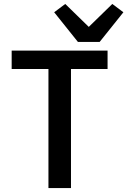

<svg xmlns="http://www.w3.org/2000/svg" viewBox="-20 -951 644 971"><path d="M524 -695V-602H339V0H225V-602H39V-695ZM374 -739 254 -889 310 -931 429 -815 548 -931 604 -889 484 -739Z"/></svg>

Font: IBM-Poppins
Style: Poppins-Medium
Weight: 500
Designer: Mike Abbink, Paul van der Laan, Pieter van Rosmalen, Ben Mitchell, Mark Frömberg
Foundry: Bold Monday
Version: Version 1.1